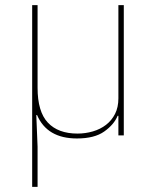

<svg xmlns="http://www.w3.org/2000/svg" viewBox="-20 -526 606 746"><path d="M105 200V-506H126V-185Q126 -92 166 -49.5Q206 -7 281 -7Q312 -7 341 -15.5Q370 -24 392 -41Q414 -58 427 -83.5Q440 -109 440 -144V-506H461V0H440V-76H437Q423 -42 385 -15Q347 12 279 12Q163 12 124 -79H121L126 44V200Z"/></svg>

Font: IBM Plex Sans Arabic Thin
Style: Regular
Weight: 100
Designer: Mike Abbink, Paul van der Laan, Pieter van Rosmalen, Wael Morcos, Khajak Apelian
Foundry: Bold Monday
Version: Version 1.101